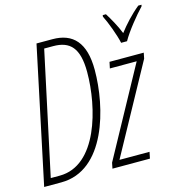

<svg xmlns="http://www.w3.org/2000/svg" viewBox="-111 -870 942 975"><g transform="rotate(-15 359.5 -383.0)"><path d="M569 -606H600C627 -654 682 -721 717 -758L719 -766H702C660 -732 621 -689 592 -651C575 -694 550 -737 532 -766H515L514 -758C531 -726 561 -646 569 -606ZM2 0H92C325 0 404 -312 404 -508C404 -652 344 -714 237 -714H153ZM93 -35H46L184 -679H231C319 -679 364 -635 364 -507C364 -322 291 -35 93 -35ZM361 0H558L565 -34H407L661 -498L667 -528H487L480 -495H621L367 -30Z"/></g></svg>

Font: Noto Sans ExtraCondensed ExtraLight
Style: Italic
Weight: 200
Width: 2
Italic angle: -12°
Designer: Monotype Design Team
Foundry: Monotype Imaging Inc.
Version: Version 2.013